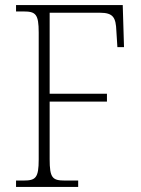

<svg xmlns="http://www.w3.org/2000/svg" viewBox="-20 -734 553 754"><path d="M43 0H287V-25H235C186 -25 175 -35 175 -109V-335H400V-366H175V-684H372C425 -684 435 -665 437 -612L441 -549H467L462 -714H43V-689H72C120 -689 132 -679 132 -606V-108C132 -35 120 -25 72 -25H43Z"/></svg>

Font: Noto Serif Sinhala SemiCondensed ExtraLight
Style: Regular
Weight: 200
Width: 4
Designer: Jelle Bosma - Monotype Design Team
Foundry: Monotype Imaging Inc.
Version: Version 2.007